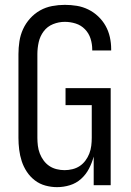

<svg xmlns="http://www.w3.org/2000/svg" viewBox="-20 -763 540 791"><path d="M215 8Q191 8 167 1.5Q143 -5 123.5 -20Q104 -35 90.5 -55.5Q77 -76 69.5 -99Q62 -122 59 -146.5Q56 -171 56 -195V-540Q56 -566 60 -592.5Q64 -619 75 -643Q86 -667 104 -687Q122 -707 145 -720Q168 -733 194.5 -738Q221 -743 247 -743Q272 -743 296.5 -739Q321 -735 343.5 -724Q366 -713 384.5 -695.5Q403 -678 415 -656.5Q427 -635 432.5 -610.5Q438 -586 438 -561V-555H360V-559Q360 -582 353 -604Q346 -626 330 -642.5Q314 -659 292 -666Q270 -673 247 -673Q222 -673 198.5 -663.5Q175 -654 160 -634Q145 -614 139.5 -589.5Q134 -565 134 -540V-195Q134 -179 136 -162.5Q138 -146 144 -130.5Q150 -115 160 -101.5Q170 -88 183.5 -79Q197 -70 213.5 -66Q230 -62 246 -62Q262 -62 278.5 -66Q295 -70 308.5 -79Q322 -88 332 -101.5Q342 -115 348 -130.5Q354 -146 356 -162.5Q358 -179 358 -195V-330H250V-400H436V0H366V-118Q359 -92 346.5 -68Q334 -44 314 -26Q294 -8 268 0Q242 8 215 8Z"/></svg>

Font: Iosevka Custom
Style: Regular
Weight: 400
Monospace: yes
Designer: Belleve Invis
Foundry: Belleve Invis
Version: Version 32.5.0; ttfautohint (v1.8.4)